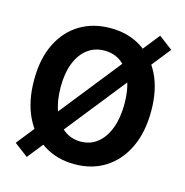

<svg xmlns="http://www.w3.org/2000/svg" viewBox="-118 -894 1007 1047"><g transform="rotate(15 385.0 -370.5)"><path d="M126 43 48 -16 658 -784 736 -725ZM387 14Q289 14 214.5 -32.5Q140 -79 98 -166Q56 -253 56 -374Q56 -494 98 -579Q140 -664 214.5 -709Q289 -754 387 -754Q485 -754 559 -708.5Q633 -663 675 -578.5Q717 -494 717 -374Q717 -253 675 -166Q633 -79 559 -32.5Q485 14 387 14ZM387 -114Q442 -114 482 -146Q522 -178 544 -236.5Q566 -295 566 -374Q566 -453 544 -509.5Q522 -566 482 -596.5Q442 -627 387 -627Q332 -627 291.5 -596.5Q251 -566 228.5 -509.5Q206 -453 206 -374Q206 -295 228.5 -236.5Q251 -178 291.5 -146Q332 -114 387 -114Z"/></g></svg>

Font: Noto Sans TC Thin
Style: Bold
Weight: 700
Version: Version 2.004-H2;hotconv 1.0.118;makeotfexe 2.5.65603